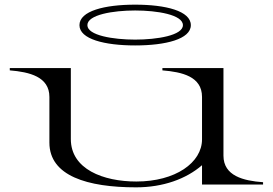

<svg xmlns="http://www.w3.org/2000/svg" viewBox="-20 -792 1171 824"><path d="M564 12C680 12 779 -24 847 -83V0H1109V-10C1025 -16 939 -37 939 -124V-500H677V-490C761 -483 847 -464 847 -376V-194C847 -94 733 -13 565 -13C423 -13 284 -66 284 -195V-500H22V-490C106 -483 192 -463 192 -376V-180C192 -37 355 12 564 12ZM560 -597C691 -597 799 -624 799 -684C799 -745 691 -772 560 -772C429 -772 321 -745 321 -684C321 -624 429 -597 560 -597ZM560 -622C466 -622 355 -640 355 -684C355 -729 466 -747 560 -747C654 -747 765 -729 765 -684C765 -640 654 -622 560 -622Z"/></svg>

Font: Sprat Extended
Style: Regular
Weight: 400
Width: 9
Designer: Ethan Nakache
Foundry: Collletttivo
Version: Version 2.000;Glyphs 3.2 (3217)